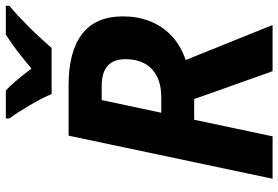

<svg xmlns="http://www.w3.org/2000/svg" viewBox="-171 -803 974 672"><g transform="rotate(-90 316.0 -467.0)"><path d="M177.2 -713.9H354Q472.2 -713.9 533.4 -666.3Q594.7 -618.7 594.7 -523.9Q594.7 -472.7 578.1 -430.2Q561.5 -387.7 529.8 -356.4Q494.1 -321.8 441.9 -304.2L564.5 0H402.8L305.2 -274.4H232.9L174.8 0H26.4ZM444.8 -515.6Q444.8 -598.1 350.6 -598.1H301.8L257.3 -389.6H312Q375.5 -389.6 410.2 -422.4Q444.8 -455.1 444.8 -515.6ZM237.3 -921.4V-933.6H335Q359.9 -912.6 412.1 -843.8Q478.5 -900.4 530.8 -933.6H631.8V-921.4Q598.6 -893.6 559.3 -854.2Q520 -814.9 484.4 -773.4H322.8Q309.1 -806.6 283.2 -850.6Q257.3 -894.5 237.3 -921.4Z"/></g></svg>

Font: Viking Open Sans
Style: Bold Italic
Weight: 700
Italic angle: -12°
Foundry: Ascender Corporation
Version: Version 2.000